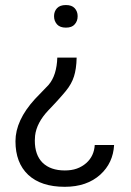

<svg xmlns="http://www.w3.org/2000/svg" viewBox="-20 -550 513 751"><path d="M279.8 -324.7Q279.3 -301.8 276.6 -283.4Q273.9 -265.1 269.5 -251.5Q260.3 -221.7 237.3 -193.8Q232.9 -188.5 227.3 -181.9Q221.7 -175.3 215.3 -168.2Q209 -161.1 201.9 -153.3Q194.8 -145.5 186.5 -136.7Q178.2 -127.9 169.4 -118.7Q123 -69.8 117.2 -19V-18.6L116.2 -0.5V0Q116.2 56.2 146.5 86.4Q162.1 101.6 183.8 109.1Q205.6 116.7 233.4 116.7Q246.1 116.7 257.8 115Q269.5 113.3 280 109.6Q290.5 106 300 100.3Q309.6 94.7 317.9 87.4Q348.1 60.1 350.6 17.1H426.3Q422.4 87.4 372.6 132.8Q319.8 180.7 233.4 180.7Q140.6 180.7 90.3 133.8Q40.5 86.9 40.5 2.4Q40.5 -79.1 116.7 -162.6L169.9 -217.8Q186.5 -237.3 194.8 -264.2Q203.1 -291 204.1 -324.7ZM283.7 -486.8Q283.7 -481.9 283 -477.5Q282.2 -473.1 280.8 -469Q279.3 -464.8 277.1 -461.4Q274.9 -458 272 -454.6Q266.6 -448.2 258.1 -445.1Q249.5 -441.9 237.8 -441.9Q226.1 -441.9 217.5 -445.1Q209 -448.2 203.1 -454.6Q197.3 -461.4 194.3 -469.2Q191.4 -477.1 191.4 -486.8Q191.4 -505.4 203.1 -518.1Q214.8 -530.3 237.8 -530.3Q260.7 -530.3 272 -518.1Q283.7 -505.4 283.7 -486.8Z"/></svg>

Font: Vazir Light FD-UI
Style: Light-FD-UI
Weight: 300
Designer: Saber Rastikerdar
Foundry: Saber Rastikerdar
Version: Version 30.1.0